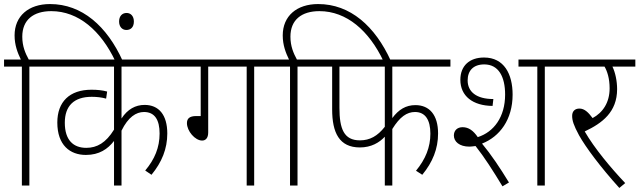

<svg xmlns="http://www.w3.org/2000/svg" viewBox="-20 -916 3157 948"><path d="M125 -587H228V-622H122C105 -653 90 -688 90 -735C90 -818 145 -861 233 -861C368 -861 478 -764 549 -615H586C508 -787 385 -896 227 -896C121 -896 52 -837 52 -741C52 -693 67 -655 83 -622H0V-587H88V0H125ZM568 -810C568 -783 584 -768 604 -768C625 -768 641 -781 641 -810C641 -836 626 -852 605 -852C583 -852 568 -836 568 -810Z M867 -587V-622H214V-587H543V-276C503 -211 459 -186 406 -186C343 -186 300 -223 300 -310C300 -393 345 -438 433 -438C459 -438 483 -435 504 -429L509 -464C487 -470 462 -473 432 -473C323 -473 263 -413 263 -311C263 -199 326 -151 404 -151C470 -151 512 -180 543 -220V0H580V-271C613 -338 652 -363 691 -363C744 -363 768 -324 768 -257C768 -188 744 -130 697 -74L728 -53C779 -115 806 -181 806 -257C806 -349 764 -398 694 -398C649 -398 610 -377 580 -331V-587Z M1008 -587H1198V0H1235V-587H1338V-622H853V-587H971V-343H949C915 -343 903 -330 903 -308C903 -269 943 -222 978 -222C995 -222 1008 -234 1008 -262Z M1449 -587H1552V-622H1446C1429 -653 1414 -688 1414 -735C1414 -818 1469 -861 1557 -861C1692 -861 1802 -764 1873 -615H1910C1832 -787 1709 -896 1551 -896C1445 -896 1376 -837 1376 -741C1376 -693 1391 -655 1407 -622H1324V-587H1412V0H1449Z M1917 -587H2204V-622H1538V-587H1620V-376C1620 -261 1655 -188 1757 -188C1813 -188 1853 -212 1880 -241V0H1917V-279C1954 -339 1989 -363 2029 -363C2080 -363 2105 -324 2105 -256C2105 -189 2081 -130 2034 -73L2065 -53C2116 -115 2143 -181 2143 -257C2143 -349 2100 -397 2031 -397C1984 -397 1948 -375 1917 -333ZM1656 -587H1880V-290C1844 -244 1806 -223 1757 -223C1678 -223 1656 -280 1656 -384Z M2298 -192C2308 -192 2318 -194 2328 -195C2371 -141 2415 -72 2461 4L2493 -15C2449 -87 2405 -153 2360 -207C2447 -241 2511 -325 2511 -449C2511 -550 2469 -632 2370 -632C2298 -632 2253 -591 2253 -522C2253 -442 2314 -394 2412 -393L2416 -427C2332 -427 2289 -463 2289 -519C2289 -567 2317 -598 2371 -598C2442 -598 2474 -537 2474 -449C2474 -338 2418 -264 2339 -239C2317 -271 2294 -288 2264 -288C2238 -288 2221 -272 2221 -247C2221 -217 2248 -192 2298 -192ZM2670 -587H2773V-622H2540V-587H2633V0H2670Z M3067 -12C2995 -88 2915 -184 2867 -267C2954 -308 3027 -363 3027 -476C3027 -516 3018 -558 3004 -587H3117V-622H2759V-587H2965C2978 -565 2990 -529 2990 -480C2990 -409 2956 -360 2906 -333C2885 -361 2866 -380 2841 -380C2819 -380 2805 -367 2805 -344C2805 -321 2812 -298 2839 -248C2872 -189 2944 -92 3038 12Z"/></svg>

Font: Noto Sans Devanagari SemiCondensed ExtraLight
Style: Regular
Weight: 200
Width: 4
Designer: Jelle Bosma - Monotype Design Team
Foundry: Monotype Imaging Inc.
Version: Version 2.004